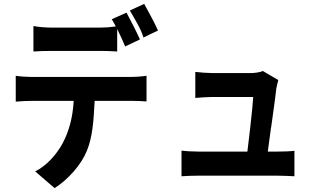

<svg xmlns="http://www.w3.org/2000/svg" viewBox="-20 -890 1640 988"><path d="M793 -733C778 -768 743 -832 722 -870L648 -836C670 -798 707 -739 718 -697L793 -733ZM583 -741C598 -710 614 -676 624 -651L700 -687C693 -703 682 -726 671 -748L666 -758C653 -783 640 -807 631 -825L555 -791C562 -781 568 -768 576 -754C550 -750 523 -748 498 -748H244C217 -748 177 -751 152 -756V-625C176 -627 217 -628 244 -628H498C526 -628 555 -627 583 -625V-741ZM427 -114C456 -184 462 -268 467 -371H654C676 -371 714 -370 734 -368V-500C707 -496 671 -494 654 -494H145C121 -494 85 -496 61 -500V-367C83 -369 122 -371 145 -371H359C355 -287 335 -214 302 -152C270 -93 217 -35 161 -8L261 78C332 33 399 -44 427 -114Z M1495 -114C1475 -111 1429 -110 1408 -110H1358C1362 -143 1368 -186 1374 -229L1376 -240C1387 -318 1398 -398 1402 -435C1404 -445 1408 -465 1412 -478L1332 -525C1322 -518 1288 -514 1271 -514H1073C1051 -514 1006 -517 985 -520V-386C1009 -388 1048 -391 1073 -391H1283C1281 -360 1276 -305 1269 -247L1268 -236C1263 -191 1257 -146 1253 -110H1001C973 -110 936 -112 914 -115V17C944 15 972 14 1001 14H1409C1431 14 1479 16 1495 17V-114Z"/></svg>

Font: Glow Sans TC Compressed
Style: Bold
Weight: 700
Width: 2
Designer: Ryoko NISHIZUKA (kana, bopomofo & ideographs); Paul D. Hunt (Latin, Greek & Cyrillic); Sandoll Communications, Soo-young
Version: Version 0.93